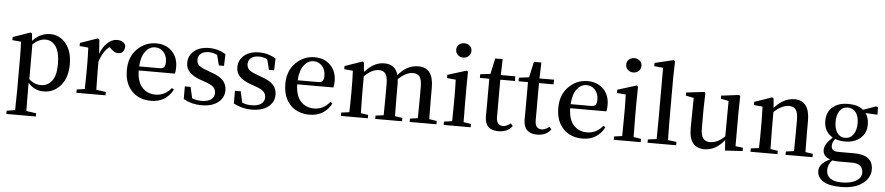

<svg xmlns="http://www.w3.org/2000/svg" viewBox="-53 -1201 8524 1849"><g transform="rotate(5 4209.5 -276.0)"><path d="M230.5 -428.7V-90.8Q282.2 -43.9 343.8 -43.9Q411.1 -43.9 451.7 -96.2Q492.2 -148.4 492.2 -260.7Q492.2 -371.1 454.6 -427.7Q417 -484.4 351.6 -484.4Q293 -484.4 230.5 -428.7ZM217.8 -530.3 224.6 -460.9Q297.9 -541 393.6 -541Q486.3 -541 546.4 -466.8Q606.4 -392.6 606.4 -265.6Q606.4 -138.7 541 -62Q475.6 14.6 376 14.6Q286.1 14.6 226.6 -56.6V23.4Q226.6 82 228.5 216.8L324.2 230.5V261.7H39.1V230.5L120.1 217.8Q123 118.2 123 24.4V-294.9Q123 -381.8 119.1 -443.4L35.2 -451.2V-481.4L204.1 -540Z M869.1 -530.3 878.9 -392.6Q903.3 -460.9 947.8 -501Q992.2 -541 1039.1 -541Q1106.4 -541 1123 -491.2Q1121.1 -415 1059.6 -415Q1023.4 -415 986.3 -454.1L973.6 -466.8Q909.2 -417 878.9 -316.4V-232.4Q878.9 -212.9 881.8 -45.9L974.6 -32.2V0H693.4V-32.2L770.5 -43Q773.4 -127.9 773.4 -232.4V-295.9Q773.4 -351.6 769.5 -443.4L685.5 -451.2V-481.4L854.5 -540Z M1273.4 -305.7H1469.7Q1502 -305.7 1514.2 -321.3Q1526.4 -336.9 1526.4 -371.1Q1526.4 -427.7 1494.1 -464.8Q1461.9 -502 1411.1 -502Q1357.4 -502 1318.4 -452.1Q1279.3 -402.3 1273.4 -305.7ZM1622.1 -266.6H1272.5Q1274.4 -158.2 1323.7 -103.5Q1373 -48.8 1453.1 -48.8Q1544.9 -48.8 1606.4 -126L1626 -112.3Q1595.7 -51.8 1541.5 -18.6Q1487.3 14.6 1416 14.6Q1299.8 14.6 1229 -58.6Q1158.2 -131.8 1158.2 -261.7Q1158.2 -386.7 1234.9 -463.9Q1311.5 -541 1418 -541Q1512.7 -541 1570.8 -482.4Q1628.9 -423.8 1628.9 -328.1Q1628.9 -288.1 1622.1 -266.6Z M1928.7 -324.2 1971.7 -307.6Q2050.8 -281.2 2085.9 -242.7Q2121.1 -204.1 2121.1 -148.4Q2121.1 -77.1 2063 -31.2Q2004.9 14.6 1901.4 14.6Q1810.5 14.6 1728.5 -29.3V-152.3H1784.2L1808.6 -43.9Q1850.6 -27.3 1897.5 -27.3Q1959 -27.3 1991.2 -50.3Q2023.4 -73.2 2023.4 -114.3Q2023.4 -148.4 2000 -170.9Q1976.6 -193.4 1920.9 -211.9L1868.2 -230.5Q1801.8 -254.9 1766.6 -290.5Q1731.4 -326.2 1731.4 -380.9Q1731.4 -450.2 1785.2 -495.6Q1838.9 -541 1931.6 -541Q2016.6 -541 2090.8 -496.1L2086.9 -381.8H2037.1L2011.7 -481.4Q1970.7 -501 1932.6 -501Q1881.8 -501 1854.5 -479Q1827.1 -457 1827.1 -419.9Q1827.1 -384.8 1849.1 -364.3Q1871.1 -343.8 1928.7 -324.2Z M2413.1 -324.2 2456.1 -307.6Q2535.2 -281.2 2570.3 -242.7Q2605.5 -204.1 2605.5 -148.4Q2605.5 -77.1 2547.4 -31.2Q2489.3 14.6 2385.7 14.6Q2294.9 14.6 2212.9 -29.3V-152.3H2268.6L2293 -43.9Q2335 -27.3 2381.8 -27.3Q2443.4 -27.3 2475.6 -50.3Q2507.8 -73.2 2507.8 -114.3Q2507.8 -148.4 2484.4 -170.9Q2460.9 -193.4 2405.3 -211.9L2352.5 -230.5Q2286.1 -254.9 2251 -290.5Q2215.8 -326.2 2215.8 -380.9Q2215.8 -450.2 2269.5 -495.6Q2323.2 -541 2416 -541Q2501 -541 2575.2 -496.1L2571.3 -381.8H2521.5L2496.1 -481.4Q2455.1 -501 2417 -501Q2366.2 -501 2338.9 -479Q2311.5 -457 2311.5 -419.9Q2311.5 -384.8 2333.5 -364.3Q2355.5 -343.8 2413.1 -324.2Z M2805.7 -305.7H3002Q3034.2 -305.7 3046.4 -321.3Q3058.6 -336.9 3058.6 -371.1Q3058.6 -427.7 3026.4 -464.8Q2994.1 -502 2943.4 -502Q2889.6 -502 2850.6 -452.1Q2811.5 -402.3 2805.7 -305.7ZM3154.3 -266.6H2804.7Q2806.6 -158.2 2856 -103.5Q2905.3 -48.8 2985.4 -48.8Q3077.1 -48.8 3138.7 -126L3158.2 -112.3Q3127.9 -51.8 3073.7 -18.6Q3019.5 14.6 2948.2 14.6Q2832 14.6 2761.2 -58.6Q2690.4 -131.8 2690.4 -261.7Q2690.4 -386.7 2767.1 -463.9Q2843.8 -541 2950.2 -541Q3044.9 -541 3103 -482.4Q3161.1 -423.8 3161.1 -328.1Q3161.1 -288.1 3154.3 -266.6Z M4100.6 -43 4173.8 -32.2V0H3915V-32.2L3990.2 -43Q3992.2 -154.3 3992.2 -232.4V-343.8Q3992.2 -415 3971.7 -443.4Q3951.2 -471.7 3906.2 -471.7Q3838.9 -471.7 3764.6 -400.4Q3767.6 -375 3767.6 -344.7V-232.4Q3767.6 -154.3 3769.5 -43L3841.8 -32.2V0H3582V-32.2L3660.2 -43Q3662.1 -154.3 3662.1 -232.4V-342.8Q3662.1 -413.1 3642.1 -442.4Q3622.1 -471.7 3577.1 -471.7Q3509.8 -471.7 3436.5 -399.4V-232.4Q3436.5 -210 3439.5 -43L3510.7 -32.2V0H3250V-32.2L3328.1 -43Q3331.1 -127.9 3331.1 -232.4V-295.9Q3331.1 -351.6 3327.1 -443.4L3243.2 -451.2V-481.4L3412.1 -540L3426.8 -530.3L3434.6 -440.4Q3521.5 -541 3623 -541Q3731.4 -541 3757.8 -438.5Q3840.8 -541 3953.1 -541Q4098.6 -541 4098.6 -348.6V-232.4Q4098.6 -154.3 4100.6 -43Z M4375 -662.1Q4343.8 -662.1 4322.3 -682.1Q4300.8 -702.1 4300.8 -732.4Q4300.8 -762.7 4322.3 -781.7Q4343.8 -800.8 4375 -800.8Q4405.3 -800.8 4426.8 -781.7Q4448.2 -762.7 4448.2 -732.4Q4448.2 -702.1 4426.8 -682.1Q4405.3 -662.1 4375 -662.1ZM4432.6 -43 4504.9 -32.2V0H4244.1V-32.2L4322.3 -43Q4324.2 -156.2 4324.2 -232.4V-295.9Q4324.2 -373 4321.3 -444.3L4236.3 -452.1V-483.4L4418.9 -540L4432.6 -530.3L4430.7 -380.9V-232.4Q4430.7 -154.3 4432.6 -43Z M4886.7 -70.3 4907.2 -47.9Q4863.3 14.6 4773.4 14.6Q4641.6 14.6 4641.6 -120.1Q4641.6 -133.8 4642.1 -164.6Q4642.6 -195.3 4642.6 -216.8V-481.4H4551.8V-516.6L4649.4 -528.3L4682.6 -680.7H4754.9L4750 -526.4H4890.6V-481.4H4749V-120.1Q4749 -39.1 4814.5 -39.1Q4845.7 -39.1 4886.7 -70.3Z M5260.7 -70.3 5281.2 -47.9Q5237.3 14.6 5147.5 14.6Q5015.6 14.6 5015.6 -120.1Q5015.6 -133.8 5016.1 -164.6Q5016.6 -195.3 5016.6 -216.8V-481.4H4925.8V-516.6L5023.4 -528.3L5056.6 -680.7H5128.9L5124 -526.4H5264.6V-481.4H5123V-120.1Q5123 -39.1 5188.5 -39.1Q5219.7 -39.1 5260.7 -70.3Z M5444.3 -305.7H5640.6Q5672.9 -305.7 5685.1 -321.3Q5697.3 -336.9 5697.3 -371.1Q5697.3 -427.7 5665 -464.8Q5632.8 -502 5582 -502Q5528.3 -502 5489.3 -452.1Q5450.2 -402.3 5444.3 -305.7ZM5793 -266.6H5443.4Q5445.3 -158.2 5494.6 -103.5Q5543.9 -48.8 5624 -48.8Q5715.8 -48.8 5777.3 -126L5796.9 -112.3Q5766.6 -51.8 5712.4 -18.6Q5658.2 14.6 5586.9 14.6Q5470.7 14.6 5399.9 -58.6Q5329.1 -131.8 5329.1 -261.7Q5329.1 -386.7 5405.8 -463.9Q5482.4 -541 5588.9 -541Q5683.6 -541 5741.7 -482.4Q5799.8 -423.8 5799.8 -328.1Q5799.8 -288.1 5793 -266.6Z M6018.6 -662.1Q5987.3 -662.1 5965.8 -682.1Q5944.3 -702.1 5944.3 -732.4Q5944.3 -762.7 5965.8 -781.7Q5987.3 -800.8 6018.6 -800.8Q6048.8 -800.8 6070.3 -781.7Q6091.8 -762.7 6091.8 -732.4Q6091.8 -702.1 6070.3 -682.1Q6048.8 -662.1 6018.6 -662.1ZM6076.2 -43 6148.4 -32.2V0H5887.7V-32.2L5965.8 -43Q5967.8 -156.2 5967.8 -232.4V-295.9Q5967.8 -373 5964.8 -444.3L5879.9 -452.1V-483.4L6062.5 -540L6076.2 -530.3L6074.2 -380.9V-232.4Q6074.2 -154.3 6076.2 -43Z M6408.2 -43 6491.2 -32.2V0H6214.8V-32.2L6298.8 -43Q6300.8 -166 6300.8 -232.4V-732.4L6214.8 -740.2V-771.5L6395.5 -814.5L6410.2 -805.7L6406.2 -649.4V-232.4Q6406.2 -166 6408.2 -43Z M7061.5 -41 7133.8 -32.2V0L6964.8 9.8L6957 -90.8Q6874 14.6 6764.6 14.6Q6691.4 14.6 6653.3 -32.2Q6615.2 -79.1 6616.2 -185.5L6620.1 -468.8L6543 -484.4V-514.6L6717.8 -535.2L6727.5 -524.4L6723.6 -367.2V-185.5Q6723.6 -117.2 6745.6 -87.9Q6767.6 -58.6 6812.5 -58.6Q6886.7 -58.6 6955.1 -127L6957 -468.8L6880.9 -484.4V-513.7L7053.7 -535.2L7064.5 -524.4L7061.5 -367.2Z M7737.3 -43 7809.6 -32.2V0H7548.8V-32.2L7627 -43Q7628.9 -154.3 7628.9 -232.4V-345.7Q7628.9 -414.1 7607.9 -442.9Q7586.9 -471.7 7542 -471.7Q7473.6 -471.7 7396.5 -401.4V-232.4Q7396.5 -210 7399.4 -43L7470.7 -32.2V0H7210V-32.2L7288.1 -43Q7291 -127.9 7291 -232.4V-295.9Q7291 -351.6 7287.1 -443.4L7203.1 -451.2V-481.4L7372.1 -540L7386.7 -530.3L7394.5 -440.4Q7483.4 -541 7589.8 -541Q7735.4 -541 7735.4 -344.7V-232.4Q7735.4 -154.3 7737.3 -43Z M8104.5 -212.9Q8155.3 -212.9 8184.6 -253.9Q8213.9 -294.9 8213.9 -362.3Q8213.9 -427.7 8185.5 -466.8Q8157.2 -505.9 8107.4 -505.9Q8057.6 -505.9 8029.3 -466.3Q8001 -426.8 8001 -359.4Q8001 -293 8028.3 -252.9Q8055.7 -212.9 8104.5 -212.9ZM8197.3 19.5H8074.2Q8028.3 19.5 8001 14.6Q7960.9 58.6 7960.9 109.4Q7960.9 163.1 7999.5 190.4Q8038.1 217.8 8106.4 217.8Q8199.2 217.8 8249.5 187Q8299.8 156.2 8299.8 106.4Q8299.8 68.4 8274.9 43.9Q8250 19.5 8197.3 19.5ZM8396.5 -530.3V-461.9L8281.2 -467.8Q8312.5 -424.8 8312.5 -360.4Q8312.5 -277.3 8256.3 -227.5Q8200.2 -177.7 8106.4 -177.7Q8053.7 -177.7 8011.7 -194.3Q7984.4 -158.2 7984.4 -125Q7984.4 -98.6 8001 -85.4Q8017.6 -72.3 8057.6 -72.3H8205.1Q8388.7 -72.3 8388.7 70.3Q8388.7 149.4 8314 205.6Q8239.3 261.7 8106.4 261.7Q7989.3 261.7 7932.6 224.6Q7876 187.5 7876 126Q7876 54.7 7980.5 6.8Q7910.2 -15.6 7910.2 -80.1Q7910.2 -135.7 7987.3 -205.1Q7901.4 -253.9 7901.4 -360.4Q7901.4 -444.3 7957 -492.7Q8012.7 -541 8107.4 -541Q8201.2 -541 8253.9 -497.1L8378.9 -541Z"/></g></svg>

Font: GenYoMin TW TTF SemiBold
Style: Regular
Weight: 600
Version: Version 1.300